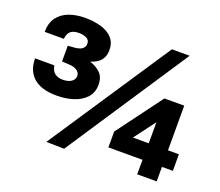

<svg xmlns="http://www.w3.org/2000/svg" viewBox="-121 -905 1239 1083"><g transform="rotate(20 498.0 -363.5)"><path d="M215 -263Q123 -263 76.2 -304Q29.5 -345 29.5 -419H145Q152 -383.5 171.5 -371.2Q191 -359 215 -359Q250 -359 268.8 -372.5Q287.5 -386 287.5 -406.5Q287.5 -425 270.8 -437.8Q254 -450.5 224.5 -452L178.5 -454.5V-549L218.5 -552Q238 -553.5 251.5 -559.2Q265 -565 271.8 -574.8Q278.5 -584.5 278.5 -598.5Q278.5 -620 258.5 -629.2Q238.5 -638.5 214 -638.5Q195 -638.5 180.2 -633.2Q165.5 -628 156.2 -615Q147 -602 144.5 -578H29.5Q29.5 -631 54.2 -664.8Q79 -698.5 121.5 -714.5Q164 -730.5 217.5 -730.5Q271.5 -730.5 314.5 -717.8Q357.5 -705 382.8 -677.5Q408 -650 408 -604.5Q408 -571 390 -546.5Q372 -522 328 -507.5Q360 -499 388.5 -474.2Q417 -449.5 417 -401.5Q417 -354 389 -323.2Q361 -292.5 315 -277.8Q269 -263 215 -263ZM358 4 250.5 2 737.5 -731H844ZM794.5 -1.5 795 -88.5H590V-183.5L792.5 -456H911.5V-188H977V-88.5H911.5V-1.5ZM701 -188H796V-314.5Z"/></g></svg>

Font: Public Sans Thin Black
Style: Regular
Weight: 900
Version: Version 2.001